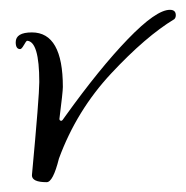

<svg xmlns="http://www.w3.org/2000/svg" viewBox="-20 -329 378 391"><path d="M338 -298Q338 -293 335 -290Q277 -255 206.5 -179.5Q136 -104 100 -6Q88 42 75 42Q45 42 45 28Q60 -133 60 -162Q60 -245 35 -246Q33 -245 28.5 -237Q24 -229 21 -229Q12 -229 12 -243Q12 -263 45 -263Q108 -263 108 -152Q108 -142 101 -87Q101 -83 105 -83Q107 -83 112 -91Q183 -190 240.5 -249.5Q298 -309 326 -309Q338 -309 338 -298Z"/></svg>

Font: Qwigley
Style: Regular
Weight: 400
Designer: Robert E. Leuschke
Foundry: Robert E. Leuschke
Version: Version 1.003